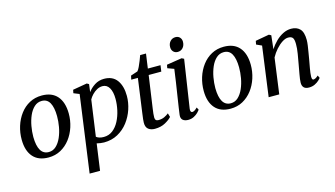

<svg xmlns="http://www.w3.org/2000/svg" viewBox="-107 -1142 3105 1778"><g transform="rotate(-15 1446.0 -253.5)"><path d="M319.5 -559.5Q416 -559.5 467 -501Q518 -442.5 519 -335Q519.5 -268.5 499.5 -206.2Q479.5 -144 442 -95Q404.5 -46 352 -17.2Q299.5 11.5 234.5 11.5Q137.5 11.5 86.8 -46.5Q36 -104.5 35 -210Q34.5 -278 54.2 -340.8Q74 -403.5 111.2 -453Q148.5 -502.5 201.2 -531Q254 -559.5 319.5 -559.5ZM306.5 -511Q265 -511 234.5 -483Q204 -455 184.2 -409.8Q164.5 -364.5 155 -311.5Q145.5 -258.5 145.5 -208.5Q147.5 -36.5 249 -36.5Q290 -36.5 320 -64.8Q350 -93 369.8 -138.2Q389.5 -183.5 399 -236.2Q408.5 -289 408 -338.5Q407.5 -421 383 -466Q358.5 -511 306.5 -511Z M561.5 254 663 -482 608.5 -504 615 -535.5 751.5 -559 771 -548 761.5 -473.5Q785.5 -507.5 825.5 -533.5Q865.5 -559.5 916.5 -559.5Q999 -559.5 1040 -502.8Q1081 -446 1081 -352Q1081 -288.5 1059.8 -224.5Q1038.5 -160.5 997.8 -107.2Q957 -54 898.5 -22Q840 10 766 10Q749.5 10 731.5 7.2Q713.5 4.5 697 0.5L661.5 254ZM705.5 -60.5Q731.5 -39.5 777 -39.5Q826.5 -39.5 863.2 -68.2Q900 -97 924.2 -143.5Q948.5 -190 960.5 -245Q972.5 -300 972.5 -352Q972.5 -419.5 949.8 -458.5Q927 -497.5 885.5 -497.5Q857 -497.5 831.5 -483.5Q806 -469.5 786 -448.5Q766 -427.5 754 -405.5Z M1281.5 -176Q1277.5 -148 1275.5 -130Q1273.5 -112 1273.5 -93Q1273.5 -59.5 1306 -59.5Q1339.5 -59.5 1364.2 -71.5Q1389 -83.5 1405.5 -97.5L1416.5 -60.5Q1396.5 -37 1354.2 -13.5Q1312 10 1253.5 10Q1215.5 10 1191.5 -9Q1167.5 -28 1168 -71.5Q1168 -83 1170.2 -104Q1172.5 -125 1177.5 -161L1222.5 -486.5H1159L1167 -523.5L1233.5 -545.5Q1244 -557 1256 -582Q1268 -607 1278.8 -635Q1289.5 -663 1297.5 -685H1353.5L1334 -546H1455.5L1447 -486.5H1326Z M1573.5 10Q1541 10 1522.2 -5.5Q1503.5 -21 1507 -54.5Q1509.5 -77.5 1516.8 -124.2Q1524 -171 1533.2 -231Q1542.5 -291 1552.5 -356Q1562.5 -421 1570 -480L1508.5 -502.5L1514.5 -534.5L1660.5 -557.5L1682 -546.5L1612 -86Q1609.5 -68 1614.5 -59.5Q1619.5 -51 1628 -51Q1638 -51 1649.2 -57.5Q1660.5 -64 1677.5 -80.5L1690 -56Q1684 -47 1668.5 -31.2Q1653 -15.5 1628.8 -2.8Q1604.5 10 1573.5 10ZM1642 -623Q1616.5 -623 1600.2 -640.2Q1584 -657.5 1584.5 -685Q1585 -718 1605 -739.5Q1625 -761 1655.5 -761Q1681.5 -761 1697 -744.2Q1712.5 -727.5 1712.5 -702Q1712 -667 1692.5 -645Q1673 -623 1642 -623Z M2064.5 -559.5Q2161 -559.5 2212 -501Q2263 -442.5 2264 -335Q2264.5 -268.5 2244.5 -206.2Q2224.5 -144 2187 -95Q2149.5 -46 2097 -17.2Q2044.5 11.5 1979.5 11.5Q1882.5 11.5 1831.8 -46.5Q1781 -104.5 1780 -210Q1779.5 -278 1799.2 -340.8Q1819 -403.5 1856.2 -453Q1893.5 -502.5 1946.2 -531Q1999 -559.5 2064.5 -559.5ZM2051.5 -511Q2010 -511 1979.5 -483Q1949 -455 1929.2 -409.8Q1909.5 -364.5 1900 -311.5Q1890.5 -258.5 1890.5 -208.5Q1892.5 -36.5 1994 -36.5Q2035 -36.5 2065 -64.8Q2095 -93 2114.8 -138.2Q2134.5 -183.5 2144 -236.2Q2153.5 -289 2153 -338.5Q2152.5 -421 2128 -466Q2103.5 -511 2051.5 -511Z M2503.5 -418Q2528.5 -456.5 2561.2 -488.8Q2594 -521 2632 -540Q2670 -559 2710 -559Q2762.5 -559 2793.2 -527.8Q2824 -496.5 2824 -421Q2824 -400 2819.8 -369.5Q2815.5 -339 2809.8 -306Q2804 -273 2799.5 -244.5Q2792.5 -205.5 2784.2 -160Q2776 -114.5 2775 -82.5Q2774.5 -51 2789.5 -51Q2799 -51 2810.2 -56.8Q2821.5 -62.5 2836.5 -76.5L2848.5 -51.5Q2843.5 -43.5 2827.8 -28.8Q2812 -14 2787.5 -2Q2763 10 2731.5 10Q2697 10 2681.5 -7Q2666 -24 2667 -54.5Q2667.5 -82.5 2676.5 -130.8Q2685.5 -179 2693 -222Q2701 -265.5 2709.8 -317.8Q2718.5 -370 2718 -410.5Q2718 -454.5 2705.5 -470.8Q2693 -487 2662.5 -487Q2636 -487 2604.8 -466.8Q2573.5 -446.5 2544.2 -413.5Q2515 -380.5 2494 -341.5L2447.5 0H2346L2411 -478L2359.5 -501.5L2366 -535.5L2497.5 -559L2518 -548Z"/></g></svg>

Font: Merriweather Text Regular
Style: Italic
Weight: 400
Italic angle: -7.8°
Designer: Eben Sorkin
Foundry: Eben Sorkin
Version: Version 2.100; ttfautohint (v1.7.19-72a1) -l 8 -r 50 -G 200 